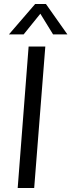

<svg xmlns="http://www.w3.org/2000/svg" viewBox="-20 -946 359 966"><path d="M124 -712H208L152 0H69ZM25 -773 157 -926H211L319 -773H247L183 -877L99 -773Z"/></svg>

Font: Muli
Style: Italic
Weight: 400
Italic angle: -4.541°
Designer: Vernon Adams
Foundry: Vernon Adams
Version: Version 2.001